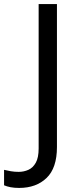

<svg xmlns="http://www.w3.org/2000/svg" viewBox="-98 -734 391 944"><path d="M-4 190Q-28 190 -46 186.5Q-64 183 -78 177V101Q-62 105 -44 108Q-26 111 -6 111Q19 111 41.5 101Q64 91 78 66Q92 41 92 -4V-714H182V-11Q182 92 131 141Q80 190 -4 190Z"/></svg>

Font: Noto Sans Old North Arabian
Style: Regular
Weight: 400
Designer: Monotype Design Team
Foundry: Monotype Imaging Inc.
Version: Version 2.001; ttfautohint (v1.8.4.7-5d5b)